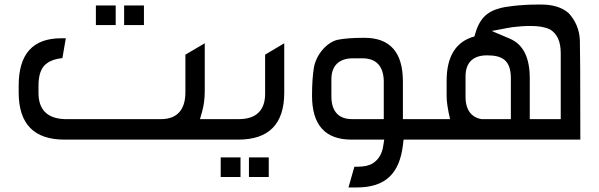

<svg xmlns="http://www.w3.org/2000/svg" viewBox="-20 -613 2628 843"><path d="M62 -237V-207C62 -69 129 0 263 0H989V-90H858L868 -125C875 -151 879 -181 879 -214V-423L794 -373V-207C794 -129 755 -90 688 -90H263C187 -93 149 -132 149 -205V-237C149 -285 161 -318 186 -335C203 -348 226 -355 254 -358L269 -445H249C124 -445 62 -376 62 -237ZM401 -503H488V-589H401ZM525 -503H612V-589H525Z M1029 -90H959V0H1026C1161 0 1228 -69 1228 -206V-423L1144 -373V-201C1144 -130 1106 -90 1029 -90ZM949 164H1036V78H949ZM1073 164H1160V78H1073Z M1510 210H1547C1674 210 1734 147 1749 25L1752 0H1841V-90H1749V-255C1749 -383 1693 -447 1580 -447C1529 -447 1489 -444 1461 -438C1413 -426 1367 -371 1358 -315C1353 -284 1350 -243 1350 -193C1350 -64 1408 0 1523 0H1667L1662 31C1658 54 1648 84 1617 104C1601 114 1579 119 1550 119H1536ZM1435 -190V-265C1435 -323 1467 -357 1530 -357H1571C1630 -357 1662 -325 1665 -261V-90H1525C1468 -90 1435 -123 1435 -190Z M1956 -90H1811V0H2528C2528 -271 2527 -417 2526 -436C2524 -483 2507 -523 2476 -556C2447 -581 2407 -593 2357 -593H2338C2260 -593 2191 -582 2178 -578C2114 -561 2083 -529 2063 -453C1982 -431 1941 -366 1941 -258V-191C1941 -166 1946 -133 1956 -90ZM2024 -187V-278C2024 -339 2058 -370 2118 -370C2185 -370 2223 -349 2223 -269V-90H2094C2074 -93 2024 -108 2024 -187ZM2139 -477 2192 -487C2195 -488 2208 -490 2232 -494C2256 -497 2282 -499 2310 -499C2345 -499 2373 -494 2392 -485H2393C2426 -466 2442 -431 2442 -380V-90H2306V-269C2306 -361 2277 -418 2219 -443Z"/></svg>

Font: All Genders v4 Light
Style: Regular
Weight: 300
Designer: Rassam Alawdi
Foundry: Rassam Art
Version: Version 3.100;FEAKit 1.0